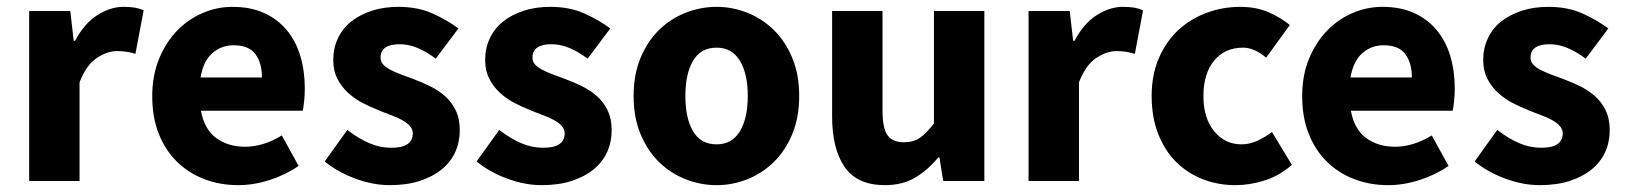

<svg xmlns="http://www.w3.org/2000/svg" viewBox="-20 -528 4743 560"><path d="M65 0V-496H185L195 -409H199Q226 -460 264 -484Q302 -508 340 -508Q361 -508 374.5 -505.5Q388 -503 399 -498L375 -371Q361 -375 349 -377Q337 -379 321 -379Q293 -379 262.5 -359Q232 -339 212 -288V0Z M675 12Q622 12 576 -5.5Q530 -23 496 -56.5Q462 -90 443 -138Q424 -186 424 -248Q424 -308 444 -356.5Q464 -405 496.5 -438.5Q529 -472 571 -490Q613 -508 658 -508Q711 -508 750.5 -490Q790 -472 816.5 -440Q843 -408 856 -364.5Q869 -321 869 -270Q869 -250 867 -232Q865 -214 863 -205H566Q576 -151 610.5 -125.5Q645 -100 695 -100Q748 -100 802 -133L851 -44Q813 -18 766.5 -3Q720 12 675 12ZM565 -302H744Q744 -344 725 -370Q706 -396 661 -396Q626 -396 599.5 -373Q573 -350 565 -302Z M1117 12Q1068 12 1016.5 -7Q965 -26 927 -57L993 -149Q1027 -123 1058 -110Q1089 -97 1121 -97Q1154 -97 1169 -108Q1184 -119 1184 -139Q1184 -151 1175.5 -160.5Q1167 -170 1152.5 -178Q1138 -186 1120 -192.5Q1102 -199 1083 -207Q1060 -216 1037 -228Q1014 -240 995 -257.5Q976 -275 964 -298.5Q952 -322 952 -353Q952 -387 965.5 -416Q979 -445 1004 -465Q1029 -485 1064 -496.5Q1099 -508 1142 -508Q1199 -508 1242 -488.5Q1285 -469 1317 -445L1251 -357Q1224 -377 1198 -388Q1172 -399 1146 -399Q1090 -399 1090 -360Q1090 -348 1098 -339.5Q1106 -331 1119.5 -324Q1133 -317 1150.5 -310.5Q1168 -304 1187 -297Q1211 -288 1234.5 -276.5Q1258 -265 1277.5 -248Q1297 -231 1309 -206.5Q1321 -182 1321 -148Q1321 -114 1308 -85Q1295 -56 1269 -34.5Q1243 -13 1205 -0.5Q1167 12 1117 12Z M1560 12Q1511 12 1459.5 -7Q1408 -26 1370 -57L1436 -149Q1470 -123 1501 -110Q1532 -97 1564 -97Q1597 -97 1612 -108Q1627 -119 1627 -139Q1627 -151 1618.5 -160.5Q1610 -170 1595.5 -178Q1581 -186 1563 -192.5Q1545 -199 1526 -207Q1503 -216 1480 -228Q1457 -240 1438 -257.5Q1419 -275 1407 -298.5Q1395 -322 1395 -353Q1395 -387 1408.5 -416Q1422 -445 1447 -465Q1472 -485 1507 -496.5Q1542 -508 1585 -508Q1642 -508 1685 -488.5Q1728 -469 1760 -445L1694 -357Q1667 -377 1641 -388Q1615 -399 1589 -399Q1533 -399 1533 -360Q1533 -348 1541 -339.5Q1549 -331 1562.5 -324Q1576 -317 1593.5 -310.5Q1611 -304 1630 -297Q1654 -288 1677.5 -276.5Q1701 -265 1720.5 -248Q1740 -231 1752 -206.5Q1764 -182 1764 -148Q1764 -114 1751 -85Q1738 -56 1712 -34.5Q1686 -13 1648 -0.5Q1610 12 1560 12Z M2070 12Q2023 12 1979 -5.5Q1935 -23 1901.5 -56Q1868 -89 1848 -137.5Q1828 -186 1828 -248Q1828 -310 1848 -358.5Q1868 -407 1901.5 -440Q1935 -473 1979 -490.5Q2023 -508 2070 -508Q2117 -508 2160.5 -490.5Q2204 -473 2237.5 -440Q2271 -407 2291 -358.5Q2311 -310 2311 -248Q2311 -186 2291 -137.5Q2271 -89 2237.5 -56Q2204 -23 2160.5 -5.5Q2117 12 2070 12ZM2070 -107Q2115 -107 2138 -145Q2161 -183 2161 -248Q2161 -313 2138 -351Q2115 -389 2070 -389Q2024 -389 2001.5 -351Q1979 -313 1979 -248Q1979 -183 2001.5 -145Q2024 -107 2070 -107Z M2561 12Q2480 12 2443.5 -41Q2407 -94 2407 -188V-496H2554V-207Q2554 -153 2569 -133Q2584 -113 2616 -113Q2644 -113 2663 -126Q2682 -139 2704 -168V-496H2851V0H2731L2720 -69H2717Q2685 -31 2648.5 -9.5Q2612 12 2561 12Z M2980 0V-496H3100L3110 -409H3114Q3141 -460 3179 -484Q3217 -508 3255 -508Q3276 -508 3289.5 -505.5Q3303 -503 3314 -498L3290 -371Q3276 -375 3264 -377Q3252 -379 3236 -379Q3208 -379 3177.5 -359Q3147 -339 3127 -288V0Z M3584 12Q3532 12 3487.5 -5.5Q3443 -23 3410 -56Q3377 -89 3358 -137.5Q3339 -186 3339 -248Q3339 -310 3360 -358.5Q3381 -407 3416.5 -440Q3452 -473 3499 -490.5Q3546 -508 3597 -508Q3643 -508 3678.5 -493Q3714 -478 3742 -455L3673 -360Q3638 -389 3606 -389Q3552 -389 3521 -351Q3490 -313 3490 -248Q3490 -183 3521.5 -145Q3553 -107 3601 -107Q3625 -107 3647.5 -117.5Q3670 -128 3690 -143L3748 -47Q3711 -15 3668 -1.5Q3625 12 3584 12Z M4029 12Q3976 12 3930 -5.5Q3884 -23 3850 -56.5Q3816 -90 3797 -138Q3778 -186 3778 -248Q3778 -308 3798 -356.5Q3818 -405 3850.5 -438.5Q3883 -472 3925 -490Q3967 -508 4012 -508Q4065 -508 4104.5 -490Q4144 -472 4170.5 -440Q4197 -408 4210 -364.5Q4223 -321 4223 -270Q4223 -250 4221 -232Q4219 -214 4217 -205H3920Q3930 -151 3964.5 -125.5Q3999 -100 4049 -100Q4102 -100 4156 -133L4205 -44Q4167 -18 4120.5 -3Q4074 12 4029 12ZM3919 -302H4098Q4098 -344 4079 -370Q4060 -396 4015 -396Q3980 -396 3953.5 -373Q3927 -350 3919 -302Z M4471 12Q4422 12 4370.5 -7Q4319 -26 4281 -57L4347 -149Q4381 -123 4412 -110Q4443 -97 4475 -97Q4508 -97 4523 -108Q4538 -119 4538 -139Q4538 -151 4529.5 -160.5Q4521 -170 4506.5 -178Q4492 -186 4474 -192.5Q4456 -199 4437 -207Q4414 -216 4391 -228Q4368 -240 4349 -257.5Q4330 -275 4318 -298.5Q4306 -322 4306 -353Q4306 -387 4319.5 -416Q4333 -445 4358 -465Q4383 -485 4418 -496.5Q4453 -508 4496 -508Q4553 -508 4596 -488.5Q4639 -469 4671 -445L4605 -357Q4578 -377 4552 -388Q4526 -399 4500 -399Q4444 -399 4444 -360Q4444 -348 4452 -339.5Q4460 -331 4473.5 -324Q4487 -317 4504.5 -310.5Q4522 -304 4541 -297Q4565 -288 4588.5 -276.5Q4612 -265 4631.5 -248Q4651 -231 4663 -206.5Q4675 -182 4675 -148Q4675 -114 4662 -85Q4649 -56 4623 -34.5Q4597 -13 4559 -0.5Q4521 12 4471 12Z"/></svg>

Font: Font
Style: ¶
Weight: 700
Designer: Paul D. Hunt
Foundry: Adobe Systems Incorporated
Version: Version 3.000